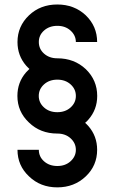

<svg xmlns="http://www.w3.org/2000/svg" viewBox="-20 -731 502 842"><path d="M231.3 -711.3Q157 -711.3 107 -663.7Q56.7 -615.6 56.7 -546.7Q56.7 -486.7 95 -442.7Q98 -439.3 101.7 -435.8Q105.3 -432.2 109 -428.7Q101.7 -421.7 94.3 -413.7Q56.3 -370 56.3 -310.3Q56.3 -241.3 107 -193.7Q157 -145.3 231.3 -145.3Q266.3 -145.3 289.1 -124.9Q312.7 -103.7 312.7 -73.8Q312.7 -44.7 289.1 -23.5Q266.3 -3 231.6 -3Q196 -3 172.8 -23.9Q150.3 -44.1 150.3 -74H56.7Q56.7 -5 107 42.3Q157 90.7 231.3 90.7Q305.7 90.7 356.4 42.3Q406 -5 406 -74Q406 -134 367.7 -178Q365 -181.7 360.9 -185.2Q356.8 -188.8 353.3 -192.3Q357 -195.7 360.8 -199Q364.5 -202.3 367 -205.7Q406.3 -250 406.3 -310.3Q406.3 -379.3 356.3 -427.7Q305.7 -475.3 231.3 -475.3Q196 -475.3 172.8 -496.2Q150.3 -516.3 150.3 -546.9Q150.3 -576.7 172.8 -596.8Q196 -617.7 231.6 -617.7Q266.3 -617.7 289.1 -597.2Q312.7 -576 312.7 -546.7H406Q406 -615.6 356.3 -663.7Q305.7 -711.3 231.3 -711.3ZM231.3 -381.7Q266.7 -381.7 289.7 -360.9Q312.7 -340.1 312.7 -310.3Q312.7 -280.6 289.7 -259.8Q266.7 -239 231.3 -239Q196 -239 173 -259.8Q150 -280.6 150 -310.3Q150 -340.1 173 -360.9Q196 -381.7 231.3 -381.7Z"/></svg>

Font: Unageo Variable
Style: Regular
Weight: 300
Designer: Richard Sepsi
Foundry: Richard Sepsi
Version: Version 2.200